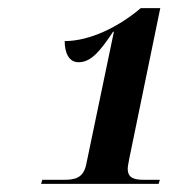

<svg xmlns="http://www.w3.org/2000/svg" viewBox="-20 -839 440 472"><path d="M81 -387H370L373 -397H335C312 -397 294 -400 294 -424C294 -430 296 -439 298 -450L374 -819H326C272 -773 201 -738 139 -738C139 -710 149 -686 173 -686C204 -686 226 -713 258 -761H260L192 -435C185 -401 164 -397 137 -397H84Z"/></svg>

Font: Noto Serif Display ExtraBold
Style: Italic
Weight: 800
Italic angle: -12°
Designer: Monotype Design Team
Foundry: Monotype Imaging Inc.
Version: Version 2.009